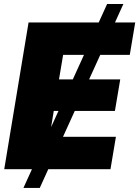

<svg xmlns="http://www.w3.org/2000/svg" viewBox="-20 -839 690 952"><path d="M96.2 92.8 511.2 -819.3H591.8L177.2 92.8ZM1 0 121.6 -727.5H650.4L623.5 -566.9H293L272.5 -445.3H576.2L549.8 -289.1H246.6L225.6 -160.6H554.7L527.8 0Z"/></svg>

Font: Inter 16pt Black
Style: Italic
Weight: 900
Italic angle: -9.3988°
Version: Version 4.001;git-66647c0bb